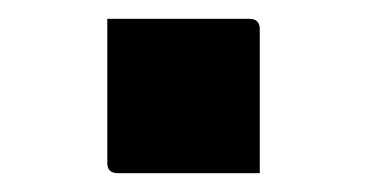

<svg xmlns="http://www.w3.org/2000/svg" viewBox="-20 -175 390 204"><path d="M256 9H105Q94 9 94 -2V-155H245Q256 -155 256 -144Z"/></svg>

Font: Recursive Sn Lnr St SmB
Style: Regular
Weight: 600
Version: Version 1.079;hotconv 1.0.112;makeotfexe 2.5.65598; ttfautoh